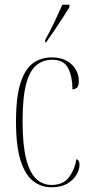

<svg xmlns="http://www.w3.org/2000/svg" viewBox="-20 -786 387 816"><path d="M199 10Q156 10 122 -15.5Q88 -41 68 -102Q48 -163 48 -270Q48 -375 67.5 -434.5Q87 -494 121 -518Q155 -542 199 -542Q239 -542 264.5 -527Q290 -512 302.5 -489.5Q315 -467 315 -443Q315 -418 305.5 -412Q296 -406 288 -406Q288 -459 270 -495.5Q252 -532 202 -532Q164 -532 135.5 -509.5Q107 -487 91.5 -430.5Q76 -374 76 -270Q76 -171 91 -111.5Q106 -52 133.5 -26Q161 0 200 0Q248 0 272.5 -32Q297 -64 305 -110Q318 -104 318 -86Q318 -66 305 -43.5Q292 -21 265.5 -5.5Q239 10 199 10ZM172 -616Q196 -660 213 -696Q230 -732 245 -766H275V-756Q265 -739 248 -712.5Q231 -686 212 -658Q193 -630 176 -606H172Z"/></svg>

Font: Noto Serif Display ExtraCondensed Thin
Style: Regular
Weight: 100
Width: 2
Designer: Monotype Design Team
Foundry: Monotype Imaging Inc.
Version: Version 2.009